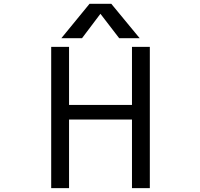

<svg xmlns="http://www.w3.org/2000/svg" viewBox="-20 -976 1040 998"><path d="M706.1 -777.3H599.6L502 -904.3L406.2 -777.3H298.8L445.3 -956.1H558.6ZM338.9 -732.4V-430.7H666V-732.4H758.8V2H666V-354.5H338.9V2H246.1V-732.4Z"/></svg>

Font: Gen Shin Gothic Monospace Regular
Style: Regular
Weight: 400
Designer: [Source Han Sans]
Ryoko NISHIZUKA  (kana & ideographs); Paul D. Hunt (Latin, Greek & Cyrillic); Wenlong ZHANG  (bopomofo
Version: Version 1.002.20150607